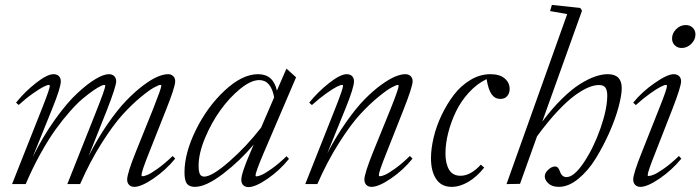

<svg xmlns="http://www.w3.org/2000/svg" viewBox="-20 -745 2834 777"><path d="M28.8 0 152.8 -313Q181.6 -386.2 181.6 -397.5Q181.6 -401.4 177.2 -401.4Q171.4 -401.4 156.5 -394Q141.6 -386.7 113.8 -367.2Q85.9 -347.7 55.7 -320.3L44.9 -329.6Q79.6 -373 125.2 -408.9Q170.9 -444.8 196.8 -444.8Q210.4 -444.8 218.3 -437Q226.1 -429.2 226.1 -416Q226.1 -390.6 191.4 -305.2L112.3 -109.4Q153.8 -192.9 201.9 -260.3Q250 -327.6 291.3 -366.2Q332.5 -404.8 366 -424.8Q399.4 -444.8 420.4 -444.8Q434.1 -444.8 442.1 -437Q450.2 -429.2 450.2 -416Q450.2 -395.5 412.6 -299.3L338.4 -112.8Q375 -184.6 415.5 -243.2Q456.1 -301.8 491.2 -338.1Q526.4 -374.5 560.1 -399.7Q593.8 -424.8 618.2 -434.8Q642.6 -444.8 660.2 -444.8Q672.9 -444.8 680.9 -437Q689 -429.2 689 -416Q689 -393.1 651.4 -299.3L582 -124Q552.7 -50.8 552.7 -36.6Q552.7 -31.7 557.1 -31.7Q563.5 -31.7 577.1 -37.4Q590.8 -43 618.9 -63Q647 -83 678.7 -113.8L689 -103Q650.9 -56.6 601.3 -22.7Q551.8 11.2 523.4 11.2Q510.3 11.2 502.4 3.2Q494.6 -4.9 494.6 -18.1Q494.6 -43 529.3 -129.4L599.1 -302.7Q632.8 -387.7 632.8 -397.5Q632.8 -401.4 628.4 -401.4Q623.5 -401.4 604.7 -391.6Q585.9 -381.8 550.8 -353Q515.6 -324.2 477.3 -282.5Q439 -240.7 391.6 -166Q344.2 -91.3 304.2 0H252.4L367.7 -290Q405.8 -385.7 405.8 -397.5Q405.8 -401.4 400.9 -401.4Q397.5 -401.4 387 -396.5Q376.5 -391.6 357.2 -378.4Q337.9 -365.2 314.9 -345.9Q292 -326.7 263.2 -294.2Q234.4 -261.7 205.6 -221.9Q176.8 -182.1 144.5 -124.3Q112.3 -66.4 84 0Z M769 11.2Q746.1 11.2 736.3 -1.7Q726.6 -14.6 726.6 -47.4Q726.6 -125.5 772.7 -219.2Q818.8 -313 889.6 -378.9Q960.4 -444.8 1024.4 -444.8Q1085.9 -444.8 1100.6 -378.4L1139.2 -467.3L1178.2 -432.1L1045.9 -123Q1014.2 -48.3 1014.2 -35.2Q1014.2 -31.2 1017.6 -31.2Q1024.4 -31.2 1038.1 -36.9Q1051.8 -42.5 1079.8 -62.3Q1107.9 -82 1139.6 -112.8L1149.4 -102.1Q1112.3 -55.7 1063 -21.7Q1013.7 12.2 985.4 12.2Q972.2 12.2 964.4 4.4Q956.5 -3.4 956.5 -17.1Q956.5 -43.9 993.2 -128.4L1006.8 -160.2Q952.1 -94.7 882.8 -41.7Q813.5 11.2 769 11.2ZM783.7 -74.2Q783.7 -51.3 788.8 -40.8Q793.9 -30.3 806.6 -30.3Q837.9 -30.3 907.7 -91.3Q977.5 -152.3 1036.6 -228.5L1089.4 -351.1Q1076.7 -420.9 1029.3 -420.9Q995.6 -420.9 952.1 -385.5Q908.7 -350.1 871.8 -298.8Q835 -247.6 809.3 -185.5Q783.7 -123.5 783.7 -74.2Z M1215.3 0 1339.4 -313Q1368.2 -386.2 1368.2 -397.5Q1368.2 -401.4 1363.8 -401.4Q1357.9 -401.4 1343 -394Q1328.1 -386.7 1300.3 -366.9Q1272.5 -347.2 1242.2 -319.8L1231.4 -329.6Q1266.1 -373 1311.8 -408.9Q1357.4 -444.8 1383.3 -444.8Q1397 -444.8 1404.8 -437Q1412.6 -429.2 1412.6 -416Q1412.6 -390.6 1377.9 -305.2L1304.7 -125Q1340.8 -193.8 1380.6 -250.5Q1420.4 -307.1 1454.8 -342.3Q1489.3 -377.4 1522.2 -401.4Q1555.2 -425.3 1579.1 -435.1Q1603 -444.8 1620.1 -444.8Q1633.8 -444.8 1641.8 -437Q1649.9 -429.2 1649.9 -416Q1649.9 -394.5 1612.3 -299.3L1543 -124Q1513.2 -49.8 1513.2 -36.6Q1513.2 -31.7 1517.6 -31.7Q1524.4 -31.7 1537.8 -37.4Q1551.3 -43 1579.3 -63Q1607.4 -83 1638.7 -113.8L1649.4 -103Q1611.8 -56.6 1562.3 -22.7Q1512.7 11.2 1483.4 11.2Q1470.2 11.2 1462.4 3.2Q1454.6 -4.9 1454.6 -18.1Q1454.6 -42 1489.7 -129.4L1560.1 -302.7Q1593.3 -385.7 1593.3 -397.5Q1593.3 -401.4 1589.4 -401.4Q1584.5 -401.4 1565.7 -391.6Q1546.9 -381.8 1511.5 -353Q1476.1 -324.2 1437.5 -282.5Q1398.9 -240.7 1351.6 -166Q1304.2 -91.3 1264.2 0Z M1807.6 11.2Q1766.1 11.2 1745.1 -20.5Q1724.1 -52.2 1724.1 -104.5Q1724.1 -143.1 1734.9 -188.5Q1745.6 -233.9 1767.1 -279.1Q1788.6 -324.2 1816.9 -361.3Q1845.2 -398.4 1884 -421.6Q1922.9 -444.8 1964.8 -444.8Q2002 -444.8 2022.2 -427.7Q2042.5 -410.6 2042.5 -385.3Q2042.5 -367.7 2032.7 -356.2Q2022.9 -344.7 2004.9 -344.7Q1982.9 -344.7 1969.5 -363.5Q1956.1 -382.3 1949.2 -424.8Q1910.2 -406.2 1877.4 -370.4Q1844.7 -334.5 1824.7 -292.5Q1804.7 -250.5 1793.7 -206.8Q1782.7 -163.1 1782.7 -124.5Q1782.7 -83 1797.4 -58.3Q1812 -33.7 1843.8 -33.7Q1884.3 -33.7 1925.8 -78.6L1939.5 -66.9Q1910.2 -29.8 1875.7 -9.3Q1841.3 11.2 1807.6 11.2Z M2029.8 0 2275.4 -688 2206.1 -700.2 2213.4 -725.1 2328.1 -712.9 2335.4 -702.1 2174.3 -252.4Q2213.9 -305.7 2253.7 -344.7Q2293.5 -383.8 2327.1 -404.8Q2360.8 -425.8 2388.4 -435.3Q2416 -444.8 2439.5 -444.8Q2496.1 -444.8 2496.1 -388.2Q2496.1 -360.4 2483.2 -311.8Q2470.2 -263.2 2445.6 -207.8Q2420.9 -152.3 2390.6 -103.3Q2360.4 -54.2 2320.6 -21.5Q2280.8 11.2 2241.7 11.2Q2213.9 11.2 2199.2 -2.7Q2184.6 -16.6 2184.6 -31.2Q2184.6 -45.4 2198.7 -58.3Q2212.9 -71.3 2226.1 -71.3Q2239.3 -71.3 2245.6 -52.2Q2253.4 -28.3 2272.5 -28.3Q2303.2 -28.3 2343 -87.9Q2382.8 -147.5 2410.2 -226.1Q2437.5 -304.7 2437.5 -358.4Q2437.5 -379.4 2430.2 -390.1Q2422.9 -400.9 2404.3 -400.9Q2384.8 -400.9 2361.1 -391.1Q2337.4 -381.3 2306.4 -358.9Q2275.4 -336.4 2235.8 -294.2Q2196.3 -252 2153.3 -193.4L2084.5 -1Z M2738.8 -550.8Q2721.7 -550.8 2710.7 -561.8Q2699.7 -572.8 2699.7 -588.9Q2699.7 -610.8 2716.6 -627.2Q2733.4 -643.6 2754.9 -643.6Q2772.5 -643.6 2783.4 -632.8Q2794.4 -622.1 2794.4 -605.5Q2794.4 -584 2777.3 -567.4Q2760.3 -550.8 2738.8 -550.8ZM2571.8 11.2Q2558.6 11.2 2550.5 3.2Q2542.5 -4.9 2542.5 -18.6Q2542.5 -42 2577.6 -129.4L2650.4 -313Q2679.2 -385.3 2679.2 -397.5Q2679.2 -401.4 2674.8 -401.4Q2668.9 -401.4 2654.1 -394Q2639.2 -386.7 2611.3 -366.9Q2583.5 -347.2 2553.2 -319.8L2542.5 -329.6Q2577.1 -372.6 2628.9 -408.7Q2680.7 -444.8 2706.5 -444.8Q2720.2 -444.8 2728.3 -437Q2736.3 -429.2 2736.3 -416Q2736.3 -394.5 2701.7 -305.2L2630.9 -124Q2601.1 -49.3 2601.1 -36.6Q2601.1 -32.7 2605 -32.7Q2611.8 -32.7 2625.5 -38.1Q2639.2 -43.5 2667.5 -63.2Q2695.8 -83 2727.5 -113.8L2737.3 -103Q2699.2 -56.6 2649.7 -22.7Q2600.1 11.2 2571.8 11.2Z"/></svg>

Font: Elstob Light
Style: Italic
Weight: 300
Italic angle: -20°
Designer: Peter S. Baker
Version: Version 1.015